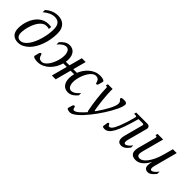

<svg xmlns="http://www.w3.org/2000/svg" viewBox="107 -1749 2979 2979"><g transform="rotate(45 1597.0 -259.5)"><path d="M92.3 -593.3V-642.6Q111.3 -660.2 134.3 -675.3Q157.2 -690.4 183.1 -701.9Q209 -713.4 238.3 -720Q267.6 -726.6 299.3 -726.6Q337.9 -726.6 372.6 -715.6Q407.2 -704.6 433.3 -680.2Q459.5 -655.8 474.6 -616.9Q489.7 -578.1 489.7 -522.5Q489.7 -456.1 478.3 -390.6Q466.8 -325.2 445.8 -265.6Q424.8 -206.1 394.5 -155.3Q364.3 -104.5 326.4 -67.1Q288.6 -29.8 244.1 -8.5Q199.7 12.7 150.4 12.7Q115.7 12.7 87.4 2.4Q59.1 -7.8 39.1 -28.3Q19 -48.8 8.3 -79.3Q-2.4 -109.9 -2.4 -150.4Q-2.4 -192.4 5.6 -236.8Q13.7 -281.2 29.8 -323.5Q45.9 -365.7 70.3 -403.1Q94.7 -440.4 127 -468.5Q159.2 -496.6 199.7 -512.9Q240.2 -529.3 288.6 -529.3Q304.2 -529.3 317.9 -528.1Q331.5 -526.9 347.2 -524.4Q347.2 -509.3 346.2 -498.3Q345.2 -487.3 343.8 -477.1Q334.5 -481 317.1 -483.2Q299.8 -485.4 284.7 -485.4Q252.9 -485.4 225.3 -468.3Q197.8 -451.2 174.8 -422.9Q151.9 -394.5 133.8 -357.4Q115.7 -320.3 103.3 -280.8Q90.8 -241.2 84.2 -201.7Q77.6 -162.1 77.6 -128.4Q77.6 -101.6 84.5 -83.3Q91.3 -64.9 102.3 -54Q113.3 -43 127.7 -38.1Q142.1 -33.2 156.7 -33.2Q191.9 -33.2 224.1 -55.4Q256.3 -77.6 283.7 -115.2Q311 -152.8 333 -202.6Q355 -252.4 370.6 -307.6Q386.2 -362.8 394.5 -419.9Q402.8 -477.1 402.8 -529.3Q402.8 -567.9 394.3 -595.7Q385.7 -623.5 369.6 -641.4Q353.5 -659.2 330.8 -667.5Q308.1 -675.8 280.3 -675.8Q234.4 -675.8 189 -656Q143.6 -636.2 92.3 -593.3Z M597.7 -390.1V-439.5Q630.9 -481 668.9 -505.1Q707 -529.3 753.9 -529.3Q781.7 -529.3 807.4 -519.8Q833 -510.3 852.3 -489.5Q871.6 -468.8 883.1 -436Q894.5 -403.3 894.5 -357.4Q894.5 -331.1 890.1 -304.2H969.2L1026.9 -518.6H1110.8L1053.2 -304.2H1133.3Q1151.4 -349.1 1179.7 -389.9Q1208 -430.7 1244.6 -461.7Q1281.2 -492.7 1325.9 -511Q1370.6 -529.3 1421.4 -529.3Q1441.9 -529.3 1459.5 -526.6Q1477.1 -523.9 1490 -519.3Q1502.9 -514.6 1510 -508.3Q1517.1 -502 1517.1 -494.6Q1517.1 -489.7 1515.6 -484.9L1500 -426.3Q1495.6 -409.2 1489.7 -400.9Q1483.9 -392.6 1468.8 -392.6Q1462.4 -392.6 1459.5 -399.2Q1456.5 -405.8 1453.6 -415.5Q1450.7 -425.3 1446.5 -436.8Q1442.4 -448.2 1434.1 -458Q1425.8 -467.8 1411.6 -474.4Q1397.5 -481 1374.5 -481Q1350.1 -481 1327.1 -465.8Q1304.2 -450.7 1283.7 -425.8Q1263.2 -400.9 1246.1 -368.2Q1229 -335.4 1216.8 -300.5Q1204.6 -265.6 1197.8 -230.5Q1190.9 -195.3 1190.9 -165Q1190.9 -131.8 1197 -108.6Q1203.1 -85.4 1213.4 -70.8Q1223.6 -56.2 1237.3 -49.3Q1251 -42.5 1266.1 -42.5Q1297.9 -42.5 1332.5 -64.5Q1367.2 -86.4 1401.4 -128.4V-79.1Q1368.2 -37.1 1330.1 -13.2Q1292 10.7 1245.1 10.7Q1217.3 10.7 1191.7 1.2Q1166 -8.3 1146.7 -29.1Q1127.4 -49.8 1116 -82.5Q1104.5 -115.2 1104.5 -161.1Q1104.5 -184.6 1107.9 -208.7Q1111.3 -232.9 1118.2 -257.8H1040.5L971.7 0H887.7L956.5 -257.8H879.9Q865.7 -206.5 837.9 -158Q810.1 -109.4 771.2 -72Q732.4 -34.7 683.6 -12Q634.8 10.7 577.6 10.7Q557.1 10.7 539.6 8.1Q522 5.4 509 0.7Q496.1 -3.9 489 -10.3Q481.9 -16.6 481.9 -23.9Q481.9 -28.3 483.4 -33.7L499 -92.3Q503.4 -109.4 509.3 -117.7Q515.1 -126 530.3 -126Q536.6 -126 539.6 -119.4Q542.5 -112.8 545.4 -103Q548.3 -93.3 552.5 -81.8Q556.6 -70.3 564.9 -60.5Q573.2 -50.8 587.4 -44.2Q601.6 -37.6 624.5 -37.6Q648.9 -37.6 671.9 -52.7Q694.8 -67.9 715.3 -92.8Q735.8 -117.7 752.9 -150.4Q770 -183.1 782.2 -218Q794.4 -252.9 801.3 -288.1Q808.1 -323.2 808.1 -353.5Q808.1 -386.2 802 -409.7Q795.9 -433.1 785.6 -447.8Q775.4 -462.4 761.7 -469.2Q748 -476.1 732.9 -476.1Q701.2 -476.1 666.5 -454.1Q631.8 -432.1 597.7 -390.1Z M1588.9 -481.9 1598.6 -518.6H1702.1Q1701.7 -511.7 1701.4 -503.7Q1701.2 -495.6 1701.2 -486.3Q1701.2 -460.9 1702.9 -428.7Q1704.6 -396.5 1707.3 -360.8Q1710 -325.2 1713.9 -288.1Q1717.8 -251 1722.4 -215.6Q1727.1 -180.2 1731.7 -148.4Q1736.3 -116.7 1741.2 -92.3Q1743.2 -82 1749 -82Q1755.4 -82 1760.7 -90.8Q1794.4 -138.2 1824.7 -187Q1855 -235.8 1878.2 -280Q1901.4 -324.2 1914.8 -361.1Q1928.2 -397.9 1928.2 -421.9Q1928.2 -444.3 1922.1 -455.8Q1916 -467.3 1908.9 -473.9Q1901.9 -480.5 1895.8 -484.9Q1889.6 -489.3 1889.6 -497.6Q1889.6 -504.9 1892.1 -510Q1894.5 -515.1 1901.4 -518.3Q1908.2 -521.5 1920.4 -522.9Q1932.6 -524.4 1951.7 -524.4Q1969.2 -524.4 1981.2 -521.5Q1993.2 -518.6 2000.5 -513.4Q2007.8 -508.3 2010.7 -501.2Q2013.7 -494.1 2013.7 -485.8Q2013.7 -464.8 2003.2 -432.4Q1992.7 -399.9 1973.9 -359.6Q1955.1 -319.3 1929.2 -273.7Q1903.3 -228 1873 -180.7Q1842.8 -133.3 1808.8 -85.9Q1774.9 -38.6 1740 4.6Q1705.1 47.9 1670.4 85.2Q1635.7 122.6 1603.5 149.9Q1571.3 177.2 1542.7 192.9Q1514.2 208.5 1491.7 208.5Q1461.4 208.5 1441.7 200.7Q1421.9 192.9 1421.9 181.6Q1421.9 179.2 1422.1 175.3Q1422.4 171.4 1423.3 168.9L1438.5 117.7Q1440.9 109.4 1443.1 103Q1445.3 96.7 1448.7 92.5Q1452.1 88.4 1457 86.2Q1461.9 84 1469.7 84Q1476.6 84 1480 88.4Q1483.4 92.8 1485.1 99.1Q1486.8 105.5 1488 113Q1489.3 120.6 1492.2 127Q1495.1 133.3 1501 137.7Q1506.8 142.1 1517.6 142.1Q1531.2 142.1 1549.6 132.1Q1567.9 122.1 1589.6 104Q1611.3 85.9 1635.5 61Q1659.7 36.1 1685.5 6.3Q1682.1 5.4 1678.2 1.5Q1674.3 -2.4 1673.3 -8.3Q1661.6 -64 1652.1 -125.7Q1642.6 -187.5 1635.7 -248.5Q1628.9 -309.6 1625 -366Q1621.1 -422.4 1620.1 -467.3Q1620.1 -475.6 1616 -478.8Q1611.8 -481.9 1604.5 -481.9Z M2435.5 -157.2Q2433.6 -150.4 2431.2 -141.4Q2428.7 -132.3 2426.5 -122.8Q2424.3 -113.3 2422.9 -103.3Q2421.4 -93.3 2421.4 -84.5Q2421.4 -65.4 2428.5 -56.9Q2435.5 -48.3 2446.8 -48.3Q2457 -48.3 2470.2 -54.7Q2483.4 -61 2496.8 -71.8Q2510.3 -82.5 2523.4 -97.2Q2536.6 -111.8 2546.9 -128.4V-77.1Q2514.2 -31.7 2481.9 -10.5Q2449.7 10.7 2414.6 10.7Q2375 10.7 2355.7 -11Q2336.4 -32.7 2336.4 -72.8Q2336.4 -102.1 2346.7 -140.1L2428.7 -446.8Q2429.2 -448.7 2429.4 -450.4Q2429.7 -452.1 2429.7 -454.6Q2429.7 -461.4 2425.5 -466.8Q2421.4 -472.2 2409.2 -472.2H2316.4Q2279.8 -338.9 2248 -246.8Q2216.3 -154.8 2185.1 -97.4Q2153.8 -40 2121.3 -14.6Q2088.9 10.7 2050.8 10.7Q2035.2 10.7 2026.4 8.5Q2017.6 6.3 2012.9 3.2Q2008.3 0 2007.1 -3.9Q2005.9 -7.8 2005.9 -11.2Q2005.9 -13.2 2006.1 -14.4Q2006.3 -15.6 2006.3 -16.6L2017.6 -86.4Q2019 -96.2 2023.7 -100.1Q2028.3 -104 2035.2 -104Q2044.9 -104 2049.3 -98.1Q2053.7 -92.3 2056.9 -85Q2060.1 -77.6 2064 -71.8Q2067.9 -65.9 2076.7 -65.9Q2087.4 -65.9 2098.9 -71Q2110.4 -76.2 2122.8 -90.6Q2135.3 -105 2149.4 -130.6Q2163.6 -156.2 2180.2 -197Q2196.8 -237.8 2215.8 -295.9Q2234.9 -354 2257.3 -433.6Q2263.2 -454.1 2263.2 -464.8Q2263.2 -475.1 2258.3 -478.5Q2253.4 -481.9 2245.1 -481.9H2209.5L2219.2 -518.6H2467.8Q2492.2 -518.6 2504.9 -504.9Q2517.6 -491.2 2517.6 -471.2Q2517.6 -463.4 2515.1 -453.6Z M2811 -518.6 2716.3 -165.5Q2706.5 -130.4 2706.5 -106.4Q2706.5 -78.6 2719.7 -64.9Q2732.9 -51.3 2762.2 -51.3Q2785.2 -51.3 2814.5 -69.3Q2843.8 -87.4 2874.3 -126.7Q2904.8 -166 2934.1 -228.3Q2963.4 -290.5 2986.8 -378.4L3023.9 -518.6H3108.4L3012.2 -157.2Q3010.3 -150.4 3007.8 -141.4Q3005.4 -132.3 3003.2 -122.8Q3001 -113.3 2999.5 -103.3Q2998 -93.3 2998 -84.5Q2998 -68.8 3004.2 -58.1Q3010.3 -47.4 3026.9 -47.4Q3033.2 -47.4 3044.2 -52.5Q3055.2 -57.6 3068.6 -67.9Q3082 -78.1 3096.2 -93.3Q3110.4 -108.4 3123.5 -128.4V-77.1Q3108.9 -58.1 3094 -42Q3079.1 -25.9 3063.7 -14.2Q3048.3 -2.4 3032.5 4.2Q3016.6 10.7 3000 10.7Q2978 10.7 2963.1 4.4Q2948.2 -2 2939.5 -12.7Q2930.7 -23.4 2927 -38.1Q2923.3 -52.7 2923.3 -68.8Q2923.3 -89.8 2926.8 -111.6Q2930.2 -133.3 2936 -152.8Q2912.6 -107.9 2887.7 -76.9Q2862.8 -45.9 2836.9 -26.4Q2811 -6.8 2784.9 2Q2758.8 10.7 2732.9 10.7Q2703.1 10.7 2681.9 3.7Q2660.6 -3.4 2647 -16.6Q2633.3 -29.8 2627 -48.6Q2620.6 -67.4 2620.6 -90.8Q2620.6 -124 2631.3 -162.6L2704.1 -433.6Q2706.5 -443.8 2708 -451.4Q2709.5 -459 2709.5 -464.4Q2709.5 -474.6 2704.8 -478.3Q2700.2 -481.9 2691.4 -481.9H2677.7L2687.5 -518.6Z"/></g></svg>

Font: Arian AMU Serif
Style: Italic
Weight: 400
Italic angle: -15°
Designer: Ruben Hakobyan (Tarumian)
Foundry: Ruben Hakobyan (Tarumian)
Version: Version 1.002